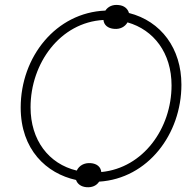

<svg xmlns="http://www.w3.org/2000/svg" viewBox="-20 -750 808 798"><path d="M66 -303C66 -128 173 -29 296 -2C302 15 317 26 339 28C362 30 381 22 392 5C595 -8 734 -193 734 -398C734 -548 650 -662 516 -696C511 -714 496 -727 473 -729C449 -732 429 -723 418 -706C213 -698 66 -514 66 -303ZM107 -304C107 -487 230 -657 410 -667C412 -646 428 -632 455 -630C479 -628 499 -638 510 -657C619 -626 693 -530 693 -395C693 -217 576 -52 401 -35C399 -56 383 -70 357 -72C330 -74 309 -62 299 -41C182 -69 107 -168 107 -304Z"/></svg>

Font: Fixel Display 20240404 ExLight
Style: Italic
Weight: 200
Italic angle: -10°
Designer: AlfaBravo + MacPaw
Foundry: Kyrylo Tkachov, Marchela Mozhyna, Serhii Makarenko, Maria Weinstein, Zakhar Kryvoshyya
Version: Version 1.211;Glyphs 3.2 (3225)